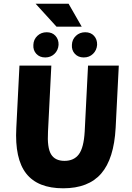

<svg xmlns="http://www.w3.org/2000/svg" viewBox="-20 -1004 712 1036"><path d="M85 -650H257L239 -294Q234 -207 255.5 -171.5Q277 -136 328 -136Q379 -136 405.5 -171.5Q432 -207 437 -294L455 -650H621L604 -314Q595 -147 526 -67.5Q457 12 321 12Q184 12 121.5 -67.5Q59 -147 68 -314ZM421 -860H285L172 -984H350ZM432 -694Q402 -694 384 -713.5Q366 -733 368 -762Q369 -791 389.5 -810.5Q410 -830 440 -830Q470 -830 487.5 -810.5Q505 -791 504 -762Q502 -733 482 -713.5Q462 -694 432 -694ZM224 -694Q194 -694 176 -713.5Q158 -733 160 -762Q161 -791 181.5 -810.5Q202 -830 232 -830Q262 -830 279.5 -810.5Q297 -791 296 -762Q294 -733 274 -713.5Q254 -694 224 -694Z"/></svg>

Font: Kilde Sans Black
Style: Regular
Weight: 900
Italic angle: -3°
Designer: Paul D. Hunt
Foundry: Adobe Systems Incorporated
Version: Version 1.050;PS Version 1.000;hotconv 1.0.70;makeotf.lib2.5